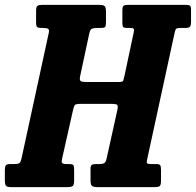

<svg xmlns="http://www.w3.org/2000/svg" viewBox="-65 -770 806 790"><path d="M-45 -28V-71.5Q-45 -85 -40.8 -90Q-36.5 -95 -23 -95H-5Q9 -95 14.5 -98.5Q20 -102 24 -120L135.5 -634Q138.5 -647.5 133.2 -651.2Q128 -655 113 -655H105Q93 -655 88.2 -658.5Q83.5 -662 83.5 -678V-727Q83.5 -741.5 89 -745.8Q94.5 -750 108 -750H342.5Q359.5 -750 365.2 -745.2Q371 -740.5 371 -722.5V-677Q371 -662.5 367.2 -658.8Q363.5 -655 350 -655H334.5Q319.5 -655 312.5 -651.2Q305.5 -647.5 302.5 -633L264.5 -455.5Q261.5 -440.5 267 -436.5Q272.5 -432.5 290.5 -432.5H422Q440 -432.5 442 -438Q444 -443.5 447.5 -459.5L485 -636Q488 -648.5 485 -651.8Q482 -655 470 -655H460Q446.5 -655 442.5 -658.2Q438.5 -661.5 438.5 -676V-727Q438.5 -742 443 -746Q447.5 -750 462 -750H697.5Q711 -750 716 -747Q721 -744 721 -732V-680.5Q721 -666 716.8 -660.5Q712.5 -655 697.5 -655H679Q661.5 -655 658.5 -650.2Q655.5 -645.5 652.5 -630.5L541.5 -119Q538 -104.5 539.2 -99.8Q540.5 -95 557.5 -95H577Q590.5 -95 594 -90.2Q597.5 -85.5 597.5 -71.5V-28.5Q597.5 -10 592.8 -5Q588 0 569.5 0H338.5Q321.5 0 314.5 -4.2Q307.5 -8.5 307.5 -27V-75Q307.5 -88.5 312.8 -91.8Q318 -95 331 -95H344.5Q356.5 -95 363.2 -98.2Q370 -101.5 373.5 -117L418 -318Q421 -333 417.8 -337.8Q414.5 -342.5 397 -342.5H263Q245 -342.5 241.8 -336.5Q238.5 -330.5 235 -315L191 -119.5Q187.5 -105.5 190 -100.2Q192.5 -95 208.5 -95H220Q232.5 -95 236.2 -91.2Q240 -87.5 240 -73V-26Q240 -9 233.8 -4.5Q227.5 0 211.5 0H-17Q-35 0 -40 -4.8Q-45 -9.5 -45 -28Z"/></svg>

Font: Besley* Condensed
Style: Bold Italic
Weight: 700
Width: 3
Italic angle: -13°
Designer: Owen Earl
Foundry: indestructible type*
Version: Version 3.000; ttfautohint (v1.8.3)